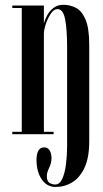

<svg xmlns="http://www.w3.org/2000/svg" viewBox="-20 -546 420 781"><path d="M206 214.5Q170.5 214.5 149.5 183.2Q128.5 152 128.5 104Q128.5 80.5 136 67Q143.5 53.5 159.5 53.5Q175 53.5 182.2 66.2Q189.5 79 189.5 98Q189.5 117 180 136.5Q170.5 156 170.5 169.5Q170.5 191.5 181.5 198Q192.5 204.5 204.5 204.5Q223 204.5 233.5 181Q244 157.5 248.5 121.2Q253 85 253 46V-354Q253 -425.5 245 -467.2Q237 -509 213.5 -509Q199 -509 186.5 -490.2Q174 -471.5 166.2 -447.8Q158.5 -424 158.5 -409V-10H198V0H30V-10H68.5V-513.5H30V-523.5H158.5V-450.5Q162 -464.5 171.2 -482.2Q180.5 -500 196.8 -513.2Q213 -526.5 238 -526.5Q265.5 -526.5 289.5 -513.8Q313.5 -501 328.2 -465.8Q343 -430.5 343 -363.5V29Q343 95 324 135.8Q305 176.5 274 195.5Q243 214.5 206 214.5Z"/></svg>

Font: Imbue 100pt Medium
Style: Regular
Weight: 500
Designer: Tyler Finck
Foundry: Etcetera Type Company
Version: Version 1.102; ttfautohint (v1.8.3)